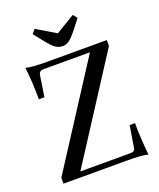

<svg xmlns="http://www.w3.org/2000/svg" viewBox="-151 -907 832 1007"><g transform="rotate(-20 265.5 -403.0)"><path d="M275 -679Q252 -679 234 -691.5Q216 -704 187 -741L146 -792L165 -815L272 -751L378 -815L397 -792L358 -742Q329 -705 311.5 -692Q294 -679 275 -679ZM501 9Q467 0 383 0H30V-33L396 -600H138Q113 -600 109 -578L91 -460H60Q60 -555 50 -639Q86 -630 168 -630H501V-597L135 -30H415Q440 -30 442 -52L461 -170H491Q491 -89 501 9Z"/></g></svg>

Font: Arapey
Style: Regular
Weight: 400
Designer: Eduardo Rodriguez Tunni
Foundry: Eduardo Rodriguez Tunni
Version: Version 4.000